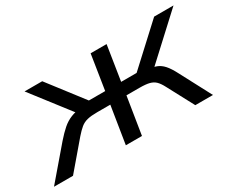

<svg xmlns="http://www.w3.org/2000/svg" viewBox="-114 -738 1160 979"><g transform="rotate(-30 466.0 -248.0)"><path d="M-29 0 126 -181Q154 -213 178 -234Q202 -255 230.5 -266.5Q259 -278 299 -281L271 -254L84 -496H188L345 -292H441L473 -496H567L535 -292H626L847 -496H961L699 -254L680 -281Q713 -277 734 -269Q755 -261 773 -241Q791 -221 811 -182L907 0H803L720 -156Q707 -181 693.5 -194.5Q680 -208 659 -213.5Q638 -219 600 -219H524L489 0H394L429 -219H352Q316 -219 293.5 -213.5Q271 -208 254 -194Q237 -180 216 -156L83 0Z"/></g></svg>

Font: Nunito Sans 7pt SemiExpanded
Style: Italic
Weight: 400
Width: 6
Italic angle: -9°
Designer: Vernon Adams
Foundry: Vernon Adams
Version: Version 3.101;gftools[0.9.27]